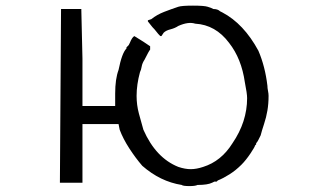

<svg xmlns="http://www.w3.org/2000/svg" viewBox="-20 -625 1142 665"><path d="M648.4 -605.5Q687.5 -605.5 699.2 -601.6L710.9 -597.7L718.8 -593.8Q734.4 -593.8 742.2 -585.9L750 -582Q824.2 -543 875 -449.2Q898.4 -394.5 906.2 -328.1Q906.2 -320.3 908.2 -310.5Q910.2 -300.8 910.2 -293Q910.2 -265.6 906.2 -242.2Q902.3 -218.8 894.5 -195.3Q886.7 -171.9 882.8 -156.2Q878.9 -148.4 875 -140.6Q871.1 -132.8 867.2 -128.9V-125L863.3 -121.1Q863.3 -117.2 847.7 -93.8Q839.8 -82 832 -72.3Q824.2 -62.5 816.4 -54.7Q796.9 -35.2 775.4 -21.5Q753.9 -7.8 734.4 0L730.5 3.9H722.7Q714.8 7.8 714.8 7.8Q699.2 15.6 664.1 15.6Q656.2 19.5 636.7 19.5Q613.3 19.5 609.4 15.6Q535.2 3.9 472.7 -50.8Q449.2 -78.1 427.7 -111.3Q406.2 -144.5 394.5 -175.8L390.6 -195.3H324.2H265.6V7.8H187.5V3.9L191.4 -589.8V-593.8H261.7V-589.8L265.6 -421.9V-257.8H378.9V-277.3V-300.8Q378.9 -351.6 390.6 -382.8Q402.3 -441.4 418 -457V-453.1V-460.9L425.8 -468.8L429.7 -476.6Q437.5 -496.1 445.3 -500L476.6 -480.5L500 -464.8V-460.9V-453.1Q496.1 -449.2 480.5 -418Q472.7 -406.2 470.7 -394.5Q468.8 -382.8 464.8 -375Q453.1 -332 453.1 -293Q453.1 -261.7 460.9 -232.4Q468.8 -203.1 476.6 -175.8Q519.5 -78.1 597.7 -46.9Q621.1 -39.1 640.6 -39.1Q660.2 -39.1 683.6 -46.9Q746.1 -66.4 785.2 -128.9Q835.9 -203.1 835.9 -285.2Q835.9 -300.8 828.1 -339.8Q816.4 -421.9 773.4 -476.6Q726.6 -539.1 656.2 -543Q632.8 -550.8 597.7 -535.2Q585.9 -527.3 570.3 -523.4Q554.7 -519.5 546.9 -511.7L539.1 -500H535.2Q527.3 -507.8 521.5 -515.6Q515.6 -523.4 507.8 -531.2L492.2 -550.8V-554.7L503.9 -558.6Q523.4 -574.2 548.8 -584Q574.2 -593.8 597.7 -601.6Q609.4 -605.5 648.4 -605.5Z"/></svg>

Font: 和音 by 宁静之雨，公众号njzyshare
Style: Regular
Weight: 400
Designer: Steve Matteson
Foundry: Ascender Corporation
Version: Version 6.00;June 8, 2018;FontCreator 11.0.0.2388 32-bit